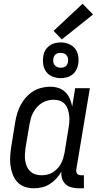

<svg xmlns="http://www.w3.org/2000/svg" viewBox="-20 -1004 540 1032"><path d="M161 8Q161 8 161 8Q161 8 161 8Q135 8 111.5 -0.5Q88 -9 72 -27Q56 -45 47.5 -68.5Q39 -92 36 -116.5Q33 -141 35 -167.5Q37 -194 41 -219L62 -349Q66 -373 73 -396Q80 -419 91.5 -440.5Q103 -462 120 -481Q137 -500 158 -513Q179 -526 203 -532Q227 -538 250 -538Q273 -538 294.5 -531Q316 -524 331.5 -508.5Q347 -493 355.5 -473Q364 -453 368 -431L384 -530H463L390 -93Q389 -87 390 -81Q391 -75 394.5 -70.5Q398 -66 404 -64Q410 -62 416 -62H431V8H404Q385 8 366 3.5Q347 -1 333.5 -13Q320 -25 314 -43.5Q308 -62 310 -82Q299 -62 283 -44.5Q267 -27 247 -14.5Q227 -2 205 3Q183 8 161 8ZM204 -62Q219 -62 234.5 -65.5Q250 -69 263.5 -77.5Q277 -86 288.5 -98Q300 -110 307.5 -124Q315 -138 319.5 -153Q324 -168 327 -183L348 -313Q351 -330 352.5 -348Q354 -366 352 -382.5Q350 -399 345 -415Q340 -431 329.5 -443.5Q319 -456 303.5 -462Q288 -468 270 -468Q254 -468 237.5 -464Q221 -460 206 -451Q191 -442 179.5 -429Q168 -416 159.5 -401Q151 -386 146.5 -370Q142 -354 139 -338L117 -208Q115 -191 114 -173.5Q113 -156 115.5 -140Q118 -124 124.5 -109Q131 -94 142.5 -83Q154 -72 170 -67Q186 -62 203 -62ZM306 -584Q283 -584 262 -592.5Q241 -601 228.5 -618Q216 -635 212.5 -657.5Q209 -680 213 -703Q215 -719 223.5 -733.5Q232 -748 245.5 -758Q259 -768 275 -772Q291 -776 306 -776Q329 -776 350 -767.5Q371 -759 384 -742Q397 -725 400.5 -702.5Q404 -680 400 -657Q397 -641 389 -626.5Q381 -612 367.5 -602Q354 -592 338 -588Q322 -584 306 -584ZM306 -640Q313 -640 319.5 -641.5Q326 -643 332 -647Q338 -651 341 -657.5Q344 -664 345 -670Q347 -680 345.5 -689.5Q344 -699 338.5 -706Q333 -713 324.5 -716.5Q316 -720 306 -720Q300 -720 293 -718.5Q286 -717 280.5 -713Q275 -709 271.5 -702.5Q268 -696 267 -690Q265 -680 266.5 -670.5Q268 -661 273.5 -654Q279 -647 288 -643.5Q297 -640 306 -640ZM312 -792 268 -838 424 -984 480 -926Z"/></svg>

Font: Iosevka Slab
Style: Italic
Weight: 400
Italic angle: -9°
Monospace: yes
Designer: Belleve Invis
Foundry: Belleve Invis
Version: Version 11.1.0; ttfautohint (v1.8.3)